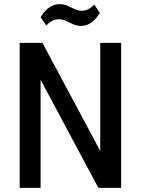

<svg xmlns="http://www.w3.org/2000/svg" viewBox="-20 -907 680 927"><path d="M565 -700V0H455L162 -548H176V0H75V-700H185L478 -152H464V-700ZM176 -824Q195 -855 218 -871Q241 -887 266 -887Q288 -887 305.5 -879.5Q323 -872 340 -863.5Q357 -855 375 -855Q391 -855 406 -862.5Q421 -870 435 -885L462 -845Q444 -814 421 -798Q398 -782 372 -782Q351 -782 333 -790Q315 -798 298.5 -806Q282 -814 264 -814Q247 -814 232.5 -806.5Q218 -799 203 -784Z"/></svg>

Font: Pathway Extreme SemiCondensed Medium
Style: Regular
Weight: 500
Width: 4
Version: Version 1.001;gftools[0.9.26]